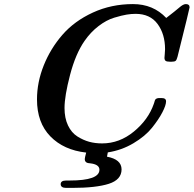

<svg xmlns="http://www.w3.org/2000/svg" viewBox="-20 -728 948 940"><path d="M161.1 -241.2Q161.1 -325.2 194.1 -407.7Q227.1 -490.2 285.6 -557.6Q344.2 -625 434.6 -666.5Q524.9 -708 630.9 -708Q730 -708 793.9 -640.1Q814 -655.3 833 -670.7Q852.1 -686 859.6 -692.6Q867.2 -699.2 875 -703.6Q882.8 -708 890.1 -708Q908.2 -708 908.2 -691.9Q908.2 -687 849.1 -450.2Q845.2 -435.1 840.1 -430.4Q835 -425.8 819.8 -425.8H813Q795.9 -425.8 790.5 -430.4Q785.2 -435.1 785.2 -444.8Q785.2 -448.7 786.6 -462.9Q788.1 -477.1 788.1 -486.8Q788.1 -561 751.5 -610.6Q714.8 -660.2 644 -660.2Q623 -660.2 600.1 -656.5Q577.1 -652.8 539.1 -641.4Q501 -629.9 462.4 -600.3Q423.8 -570.8 394 -527.8Q350.1 -464.8 323 -361.3Q295.9 -257.8 295.9 -199.2Q295.9 -149.4 313 -113.8Q330.1 -78.1 358.6 -60.1Q387.2 -42 416.5 -33.9Q445.8 -25.9 480 -25.9Q564.9 -25.9 635.5 -84Q706.1 -142.1 732.9 -219.2Q733.9 -222.2 735.4 -226.6Q736.8 -231 737.3 -233.4Q737.8 -235.8 739.5 -239Q741.2 -242.2 742.7 -243.2Q744.1 -244.1 747.1 -245.6Q750 -247.1 753.4 -247.6Q756.8 -248 762.2 -248H771Q793 -248 793 -231.9Q793 -212.9 774.9 -178Q756.8 -143.1 723.9 -102.1Q690.9 -61 633.1 -26.6Q575.2 7.8 507.8 18.1L503.9 39.1Q574.7 52.2 575.2 101.1Q575.2 151.9 512.7 171.9Q450.2 191.9 333 191.9H304.2Q277.3 191.9 277.1 173.8Q276.9 155.8 304.2 155.8H320.8Q466.8 155.8 466.8 103Q466.8 80.1 432.1 73.2Q429.2 72.3 420.7 71.5Q412.1 70.8 407.5 69.3Q402.8 67.9 398.9 63.5Q395 59.1 395 50.8Q395 44.9 401.9 19Q292 6.8 226.6 -60.3Q161.1 -127.4 161.1 -241.2Z"/></svg>

Font: CMU Serif
Style: BoldItalic
Weight: 700
Italic angle: -14.04°
Version: Version 0.7.0